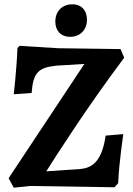

<svg xmlns="http://www.w3.org/2000/svg" viewBox="-20 -867 620 892"><path d="M306 -696C353 -696 384 -729 384 -776C384 -817 360 -847 316 -847C268 -847 237 -814 237 -767C237 -726 261 -696 306 -696ZM44 5 119 -3 512 3 529 -16C533 -114 553 -244 553 -244L471 -237C455 -132 420 -88 354 -82L195 -71C243 -147 386 -371 557 -599L540 -639L249 -643L71 -654L61 -644C58 -552 44 -429 44 -429L127 -435C134 -529 157 -553 242 -562L372 -570L20 -39Z"/></svg>

Font: Alegreya SC
Style: Bold
Weight: 700
Designer: Juan Pablo del Peral
Foundry: Huerta Tipografica
Version: Version 2.007;PS 002.007;hotconv 1.0.88;makeotf.lib2.5.64775